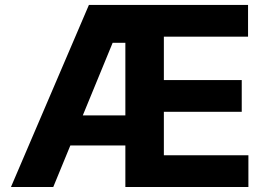

<svg xmlns="http://www.w3.org/2000/svg" viewBox="-20 -747 1070 767"><path d="M634.6 -126.8V-300.4H945.7V-427.2H634.6V-600.5H970.9V-727.3H335.2L23.8 0H192.8L261 -165.8H480.8V0H972.3V-126.8ZM310.7 -285.9 430 -576H480.8V-285.9Z"/></svg>

Font: TID UI
Style: Bold
Weight: 700
Designer: The TID Project Authors
Foundry: Bakken & Bæck
Version: Version 1.001;hotconv 1.0.109;makeotfexe 2.5.65596